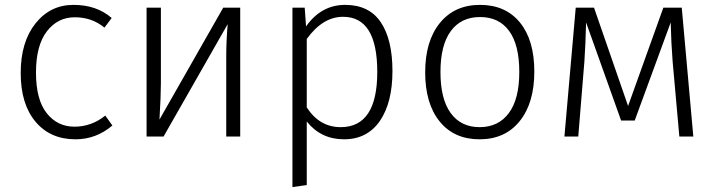

<svg xmlns="http://www.w3.org/2000/svg" viewBox="-20 -554 2901 779"><path d="M433.1 -481 403.8 -441.9Q353 -483.9 283.4 -483.9Q213.9 -483.9 169.9 -426.5Q126 -369.1 126 -259.5Q126 -149.9 169.4 -95Q212.9 -40 282 -40Q351.1 -40 407.2 -85L436 -44.9Q370.1 11.2 286.1 11.2Q184.1 11.2 124 -60.3Q64 -131.8 64 -257.8Q64 -383.8 124 -459Q184.1 -534.2 278.1 -534.2Q372.1 -534.2 433.1 -481Z M954.6 0H897.9V-324.2Q897.9 -387.2 903.8 -456.1L643.6 0H574.7V-522.9H632.8V-215.8Q632.8 -165 627 -68.8L885.7 -522.9H954.6Z M1362.3 -38.1Q1510.7 -38.1 1510.7 -262.2Q1510.7 -486.3 1371.6 -485.8Q1289.6 -485.8 1224.6 -396V-118.2Q1276.4 -38.1 1362.3 -38.1ZM1572.3 -265.6Q1572.3 -138.2 1521.5 -63.5Q1469.7 11.2 1376 11.2Q1282.2 11.2 1224.6 -61V196.8L1166.5 205.1V-522.9H1216.3L1221.7 -446.8Q1283.2 -534.2 1380.4 -534.2Q1477.5 -534.2 1524.9 -463.9Q1572.3 -393.6 1572.3 -265.6Z M2045.7 -428.5Q2004.4 -484.9 1927.7 -484.9Q1851.1 -484.9 1809.1 -428Q1767.1 -371.1 1767.1 -261.7Q1767.1 -152.3 1808.6 -95.2Q1850.1 -38.1 1926 -38.1Q2002 -38.1 2044.4 -95Q2086.9 -151.9 2086.9 -262Q2086.9 -372.1 2045.7 -428.5ZM1764.6 -460.7Q1824.2 -534.2 1927.7 -534.2Q2031.2 -534.2 2089.6 -462.6Q2147.9 -391.1 2147.9 -263.7Q2147.9 -136.2 2088.6 -62.5Q2029.3 11.2 1925.8 11.2Q1822.3 11.2 1763.7 -61.3Q1705.1 -133.8 1705.1 -260.5Q1705.1 -387.2 1764.6 -460.7Z M2793 0H2736.3L2709 -305.2Q2703.1 -379.4 2701.2 -462.9L2555.2 -64.9H2500L2357.9 -462.9Q2356 -378.9 2351.1 -305.2L2326.2 0H2270L2315.9 -522.9H2390.1L2528.3 -124L2671.4 -522.9H2746.1Z"/></svg>

Font: FiraSans-Light
Style: Regular
Weight: 300
Designer: Carrois Corporate & Edenspiekermann AG
Foundry: Carrois Corporate GbR & Edenspiekermann AG
Version: Version 3.106;PS 003.106;hotconv 1.0.70;makeotf.lib2.5.58329